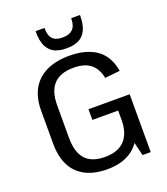

<svg xmlns="http://www.w3.org/2000/svg" viewBox="-163 -1027 997 1148"><g transform="rotate(-20 335.0 -453.5)"><path d="M322 8Q240 8 183.5 -21Q127 -50 97.5 -106.5Q68 -163 68 -248V-457Q68 -538 99.5 -594Q131 -650 191.5 -679Q252 -708 338 -708Q411 -708 464 -687Q517 -666 549 -624Q581 -582 591 -520L495 -510Q483 -571 444.5 -601.5Q406 -632 337 -632Q252 -632 210.5 -587.5Q169 -543 169 -455V-247Q169 -156 209 -111Q249 -66 334 -66Q416 -66 458 -110Q500 -154 501 -236L563 -216Q563 -148 534.5 -97.5Q506 -47 452 -19.5Q398 8 322 8ZM501 -190V-345L532 -300H337V-368H599V0H547ZM336 -755Q299 -755 268 -767.5Q237 -780 218 -815Q199 -850 199 -915H256Q256 -877 267 -857.5Q278 -838 296.5 -831Q315 -824 336 -824H343Q383 -824 404.5 -846Q426 -868 426 -915H482Q482 -853 464 -818Q446 -783 415 -769Q384 -755 345 -755Z"/></g></svg>

Font: Pathway Extreme 28pt Medium
Style: Regular
Weight: 500
Designer: Eduardo Rodriguez Tunni
Foundry: Eduardo Rodriguez Tunni
Version: Version 1.001;gftools[0.9.26]